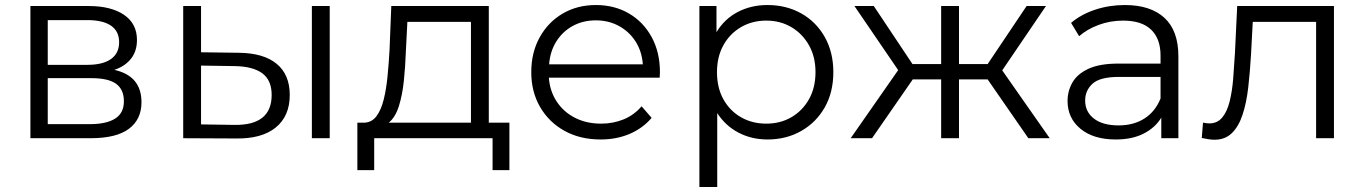

<svg xmlns="http://www.w3.org/2000/svg" viewBox="-20 -550 5429 764"><path d="M101 0V-526H333Q422 -526 473.5 -491Q525 -456 525 -391Q525 -346 501 -316Q477 -286 435 -272Q543 -248 543 -143Q543 -75 493 -37.5Q443 0 340 0ZM170 -56H337Q403 -56 438 -78Q473 -100 473 -147Q473 -194 442 -216.5Q411 -239 344 -239H170ZM170 -292H328Q389 -292 421.5 -315Q454 -338 454 -382Q454 -426 421.5 -448Q389 -470 328 -470H170Z M917 1 709 0V-526H780V-342L930 -340Q1029 -339 1081 -296Q1133 -253 1133 -172Q1133 -88 1077 -42.5Q1021 3 917 1ZM913 -53Q1061 -51 1061 -172Q1061 -231 1023.5 -258.5Q986 -286 913 -287L780 -289V-55ZM1221 0V-526H1292V0Z M1402 127V-62H1432Q1461 -64 1479 -89Q1497 -114 1507 -154.5Q1517 -195 1522 -246Q1527 -297 1530 -350L1537 -526H1925V-62H2007V127H1940V0H1469V127ZM1854 -62V-463H1601L1595 -346Q1593 -286 1587 -228.5Q1581 -171 1567 -127Q1553 -83 1527 -62Z M2370 5Q2288 5 2226 -29.5Q2164 -64 2129 -124.5Q2094 -185 2094 -263Q2094 -341 2127.5 -401.5Q2161 -462 2219 -496Q2277 -530 2351 -530Q2425 -530 2482.5 -496.5Q2540 -463 2573 -402.5Q2606 -342 2606 -263Q2606 -258 2605.5 -252.5Q2605 -247 2605 -241H2164Q2168 -187 2195.5 -145.5Q2223 -104 2268.5 -81Q2314 -58 2372 -58Q2420 -58 2461.5 -75Q2503 -92 2533 -127L2573 -81Q2537 -39 2485 -17Q2433 5 2370 5ZM2165 -294H2538Q2534 -346 2509 -385Q2484 -424 2443 -446.5Q2402 -469 2351 -469Q2300 -469 2259.5 -447Q2219 -425 2194 -385.5Q2169 -346 2165 -294Z M3034 5Q2971 5 2919 -22Q2867 -49 2834 -100V194H2763V-526H2831V-422Q2863 -475 2916 -502.5Q2969 -530 3034 -530Q3109 -530 3168.5 -496.5Q3228 -463 3262 -402.5Q3296 -342 3296 -263Q3296 -183 3262 -123Q3228 -63 3168.5 -29Q3109 5 3034 5ZM3029 -58Q3085 -58 3129 -83.5Q3173 -109 3199 -155Q3225 -201 3225 -263Q3225 -324 3199 -370Q3173 -416 3129 -442Q3085 -468 3029 -468Q2973 -468 2928.5 -442Q2884 -416 2858.5 -370Q2833 -324 2833 -263Q2833 -201 2858.5 -155Q2884 -109 2928.5 -83.5Q2973 -58 3029 -58Z M4072 0 3910 -234H3796V0H3725V-234H3612L3450 0H3365L3554 -271L3380 -526H3457L3611 -295H3725V-526H3796V-295H3910L4065 -526H4142L3968 -270L4157 0Z M4601 0V-82Q4577 -42 4531 -18.5Q4485 5 4420 5Q4331 5 4279.5 -37.5Q4228 -80 4228 -148Q4228 -188 4247.5 -222Q4267 -256 4311.5 -276.5Q4356 -297 4431 -297H4598V-329Q4598 -396 4560.5 -432Q4523 -468 4449 -468Q4398 -468 4352 -451Q4306 -434 4274 -406L4242 -459Q4282 -493 4338 -511.5Q4394 -530 4456 -530Q4558 -530 4613.5 -479Q4669 -428 4669 -326V0ZM4598 -158V-244H4433Q4357 -244 4327.5 -217Q4298 -190 4298 -150Q4298 -105 4333 -78Q4368 -51 4431 -51Q4491 -51 4534 -78.5Q4577 -106 4598 -158Z M4813 6Q4801 6 4788.5 4Q4776 2 4762 -1L4767 -62Q4782 -59 4792 -59Q4824 -59 4843.5 -82.5Q4863 -106 4873 -146.5Q4883 -187 4887 -236.5Q4891 -286 4894 -338L4903 -526H5288V0H5217V-463H4965L4958 -333Q4954 -264 4947 -202.5Q4940 -141 4924.5 -94Q4909 -47 4882 -20.5Q4855 6 4813 6Z"/></svg>

Font: Montserrat
Style: Regular
Weight: 400
Designer: Julieta Ulanovsky
Foundry: Julieta Ulanovsky
Version: Version 9.000; ttfautohint (v1.8.4.7-5d5b)